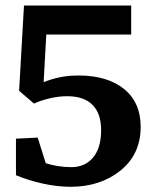

<svg xmlns="http://www.w3.org/2000/svg" viewBox="-20 -681 566 711"><path d="M241.2 10.7Q192.4 10.7 138.2 -1.2Q84 -13.2 39.1 -32.2V-167.5L119.6 -171.4L149.4 -76.7Q168 -70.3 192.9 -66.2Q217.8 -62 244.1 -62Q294.9 -62 324.7 -97.7Q354.5 -133.3 354.5 -199.2Q354.5 -260.3 322.8 -292.5Q291 -324.7 229 -324.7Q195.8 -324.7 162.1 -316.4Q128.4 -308.1 106 -297.4L50.8 -344.7L68.8 -660.6H465.8V-553.2H151.4L141.6 -376.5Q166 -387.2 199 -394.3Q231.9 -401.4 271 -401.4Q377.4 -401.4 439.2 -351.6Q501 -301.8 501 -210.4Q500.5 -109.4 426 -49.3Q351.6 10.7 241.2 10.7Z"/></svg>

Font: Noticia Text
Style: Bold
Weight: 700
Designer: JM Sole
Foundry: JM Sole
Version: Version 1.003